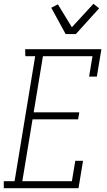

<svg xmlns="http://www.w3.org/2000/svg" viewBox="-45 -995 565 1015"><path d="M-25 0V-37H32L141 -698H89L88 -735H491L467 -590H426L444 -698H182L133 -401H374L368 -364H127L73 -37H335L353 -145H394L370 0ZM302 -815 226 -954 261 -972 335 -851 449 -975 479 -951 356 -815Z"/></svg>

Font: Iosevka Curly Slab Extralight
Style: Italic
Weight: 200
Italic angle: -9°
Monospace: yes
Designer: Belleve Invis
Foundry: Belleve Invis
Version: Version 22.1.2; ttfautohint (v1.8.4)